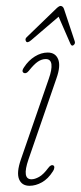

<svg xmlns="http://www.w3.org/2000/svg" viewBox="-20 -606 268 634"><path d="M84 -14Q95 -14 109 -21.8Q123 -29.5 139 -51Q148.5 -64 156.5 -59.5Q160 -57.5 159.2 -51.5Q158.5 -45.5 154.5 -40Q139 -15.5 118.5 -4Q98 7.5 77.5 7.5Q52 7.5 43 -14.2Q34 -36 49 -79.5L141 -345.5Q152 -376.5 149.8 -393.8Q147.5 -411 131 -411Q118 -411 105.2 -402.5Q92.5 -394 75 -372Q66 -361 58 -365.5Q50 -371 59.5 -384Q74 -406.5 95 -419.5Q116 -432.5 137.5 -432.5Q163 -432.5 172 -410.5Q181 -388.5 166.5 -347.5L74 -79.5Q51.5 -14 84 -14ZM83.1 -473.4Q69.9 -462 65.7 -469.9Q61.5 -477.3 68.6 -483.7L166.7 -578.5Q175.6 -586.8 180.4 -586.4Q188.1 -585.7 191.3 -576.4L226.7 -469.9Q229.7 -461.6 221.9 -456.3Q216.3 -452.7 212.2 -462.1L173.6 -550.8Z"/></svg>

Font: Fraunces144ptSuperSoftThinItalic
Style: Italic
Weight: 100
Italic angle: -16°
Version: Version 1.000;[0bf87f6ff]